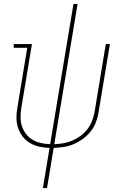

<svg xmlns="http://www.w3.org/2000/svg" viewBox="-20 -755 640 980"><path d="M199 205 233 0Q206 -1 180.5 -6.5Q155 -12 133 -25Q111 -38 95.5 -58.5Q80 -79 72 -103Q64 -127 64 -154Q64 -181 69 -208L119 -511H50V-530H143L89 -205Q85 -181 85 -157Q85 -133 92 -111Q99 -89 113 -71Q127 -53 146.5 -41.5Q166 -30 189 -25Q212 -20 236 -19L355 -735H376L257 -19Q281 -20 304 -24Q327 -28 349.5 -37.5Q372 -47 392 -62Q412 -77 427 -97Q442 -117 450.5 -139.5Q459 -162 463 -185L520 -530H541L483 -182Q479 -156 469.5 -131Q460 -106 443 -84.5Q426 -63 403.5 -46.5Q381 -30 356.5 -19.5Q332 -9 306 -5Q280 -1 254 0L220 205Z"/></svg>

Font: Iosevka Slab ThExObl
Style: Regular
Weight: 100
Width: 7
Italic angle: -9°
Monospace: yes
Designer: Belleve Invis
Foundry: Belleve Invis
Version: Version 11.1.1; ttfautohint (v1.8.3)